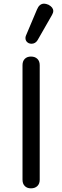

<svg xmlns="http://www.w3.org/2000/svg" viewBox="-20 -1019 340 1049"><path d="M103 -37V-663Q103 -685 115.5 -697.5Q128 -710 149 -710Q171 -710 184 -697.5Q197 -685 197 -663V-37Q197 -15 184 -2.5Q171 10 149 10Q128 10 115.5 -2.5Q103 -15 103 -37ZM119 -811Q119 -818 122 -825L182 -967Q195 -999 221 -999Q231 -999 245 -993Q271 -979 271 -959Q271 -949 264 -937L185 -799Q173 -780 152 -780Q145 -780 137 -783Q119 -792 119 -811Z"/></svg>

Font: Kodchasan Medium
Style: Regular
Weight: 500
Designer: Katatrad Aksorn Co.,Ltd.
Foundry: Cadson Demak Co.,Ltd.
Version: Version 1.000; ttfautohint (v1.6)